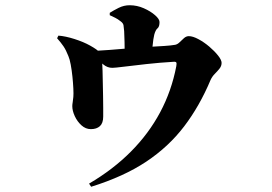

<svg xmlns="http://www.w3.org/2000/svg" viewBox="-20 -637 1040 733"><path d="M320 64Q412 10 480 -58.5Q548 -127 591.5 -208.5Q635 -290 653 -384Q655 -395 653 -398.5Q651 -402 641 -401Q590 -398 540 -392.5Q490 -387 454 -382.5Q418 -378 409 -378Q390 -378 375 -390.5Q360 -403 329 -429L330 -442Q366 -444 399.5 -446.5Q433 -449 460.5 -451.5Q488 -454 506 -455Q530 -457 556.5 -458.5Q583 -460 607 -461.5Q631 -463 649 -466Q658 -468 666 -476Q674 -484 682.5 -491.5Q691 -499 701 -499Q716 -499 737.5 -487.5Q759 -476 779 -459Q799 -442 812.5 -425Q826 -408 826 -397Q826 -385 818 -375Q810 -365 800 -355Q790 -345 784 -332Q742 -232 683 -154.5Q624 -77 538.5 -20Q453 37 328 76ZM327 -144Q307 -144 291 -158.5Q275 -173 265.5 -193.5Q256 -214 256 -232Q256 -238 257.5 -246.5Q259 -255 260 -267Q261 -278 260 -299Q259 -320 256.5 -344.5Q254 -369 250 -390.5Q246 -412 241 -423Q232 -446 222.5 -460Q213 -474 198 -491L203 -501Q230 -499 264.5 -488Q299 -477 324 -463Q351 -448 360 -437.5Q369 -427 370 -402Q371 -388 371.5 -366.5Q372 -345 372.5 -320Q373 -295 373.5 -270.5Q374 -246 374 -225.5Q374 -205 374 -192Q374 -167 361.5 -155.5Q349 -144 327 -144ZM456 -413Q456 -419 456 -436.5Q456 -454 455.5 -476.5Q455 -499 454 -518Q453 -532 451.5 -540.5Q450 -549 440 -556Q430 -564 420 -569Q410 -574 399 -579V-588Q413 -597 433 -607Q453 -617 475 -617Q503 -617 529 -605.5Q555 -594 572 -579Q589 -564 589 -553Q589 -535 581.5 -529Q574 -523 569 -505Q565 -489 562.5 -461.5Q560 -434 560 -416Z"/></svg>

Font: Noto Serif JP Black
Style: Regular
Weight: 900
Designer: Ryoko NISHIZUKA 西塚涼子 (kana & ideographs); Frank Grießhammer (Latin, Greek & Cyrillic); Wenlong ZHANG 张文龙 (bopomofo); San
Foundry: Adobe
Version: Version 2.003-H1;hotconv 1.1.1;makeotfexe 2.6.0